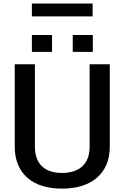

<svg xmlns="http://www.w3.org/2000/svg" viewBox="-20 -1084 721 1114"><path d="M517.5 -989H165V-1063.5H517.5ZM282 -783H165V-881H282ZM518.5 -783H402V-881H518.5ZM339 10.5Q277 10.5 226.5 -5Q176 -20.5 140.2 -51.2Q104.5 -82 85 -127.8Q65.5 -173.5 65.5 -234V-711H182.5V-234Q182.5 -194.5 193.5 -165.5Q204.5 -136.5 225 -117.8Q245.5 -99 274.2 -89.8Q303 -80.5 339 -80.5Q376 -80.5 405.8 -89.8Q435.5 -99 456.5 -118Q477.5 -137 488.8 -165.8Q500 -194.5 500 -234V-711H617V-234Q617 -173.5 597 -127.8Q577 -82 540.5 -51.2Q504 -20.5 452.8 -5Q401.5 10.5 339 10.5Z"/></svg>

Font: Roberto Sans Medium
Style: Regular
Weight: 500
Designer: Google (font) & Cristiano Sobral (main changes)
Version: Version 1.000;October 12, 2021;FontCreator 14.0.0.2814 64-bi